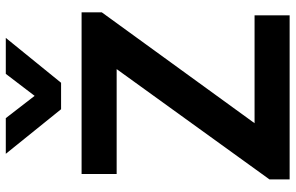

<svg xmlns="http://www.w3.org/2000/svg" viewBox="-194 -800 995 646"><g transform="rotate(-90 303.0 -477.5)"><path d="M22 -68 393 -582H40V-700H584V-632L211 -118H574V0H22ZM108 -955H228L303 -858L377 -955H498L347 -769H258Z"/></g></svg>

Font: Bai Jamjuree
Style: Bold
Weight: 700
Designer: Katatrad Aksorn Co.,Ltd.
Foundry: Cadson Demak Co.,Ltd.
Version: Version 1.000; ttfautohint (v1.6)